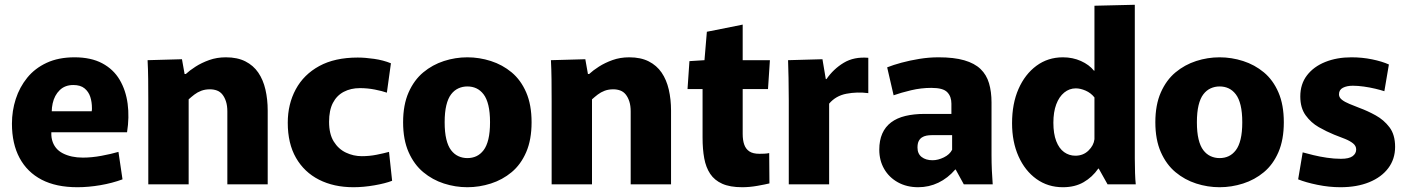

<svg xmlns="http://www.w3.org/2000/svg" viewBox="-20 -772 5891 804"><path d="M304 12Q215 12 154.5 -19.5Q94 -51 62 -110.5Q30 -170 30 -254Q30 -308 46 -357.5Q62 -407 94 -446.5Q126 -486 175.5 -509Q225 -532 292 -532Q361 -532 408 -507Q455 -482 481 -438Q507 -394 514.5 -337.5Q522 -281 512 -218H119L210 -285Q188 -224 198 -186Q208 -148 243 -130Q278 -112 327 -112Q364 -112 404.5 -119.5Q445 -127 476 -136L493 -21Q450 -5 400 3.5Q350 12 304 12ZM120 -306H364Q365 -311 365 -314Q365 -317 365 -319Q365 -345 358 -366.5Q351 -388 334 -402Q317 -416 287 -416Q252 -416 230 -394.5Q208 -373 200.5 -339Q193 -305 200 -268Z M601 -348Q601 -397 600.5 -440Q600 -483 598 -520L742 -524L753 -462H758Q774 -477 799 -493Q824 -509 856 -520.5Q888 -532 926 -532Q974 -532 1007.5 -515Q1041 -498 1061.5 -468Q1082 -438 1091.5 -397Q1101 -356 1101 -309V0H932V-305Q932 -329 926.5 -346.5Q921 -364 911.5 -376Q902 -388 888.5 -393Q875 -398 859 -398Q839 -398 823 -392Q807 -386 794 -376Q781 -366 770 -356V0H601Z M1460 12Q1378 12 1316 -19.5Q1254 -51 1219.5 -111Q1185 -171 1185 -258Q1185 -336 1218.5 -398Q1252 -460 1317 -495.5Q1382 -531 1478 -531Q1509 -531 1547 -525.5Q1585 -520 1617 -507L1600 -384Q1580 -391 1549.5 -397Q1519 -403 1487 -403Q1449 -403 1419.5 -387.5Q1390 -372 1374 -341Q1358 -310 1358 -262Q1358 -211 1377.5 -179.5Q1397 -148 1428.5 -133Q1460 -118 1495 -118Q1527 -118 1557 -124Q1587 -130 1609 -136L1622 -15Q1594 -4 1548 4Q1502 12 1460 12Z M1937 12Q1887 12 1839 -3.5Q1791 -19 1752.5 -51Q1714 -83 1691 -135Q1668 -187 1668 -260Q1668 -333 1691 -385Q1714 -437 1752.5 -469Q1791 -501 1839 -516.5Q1887 -532 1937 -532Q1987 -532 2035.5 -516.5Q2084 -501 2122.5 -469Q2161 -437 2183.5 -385Q2206 -333 2206 -260Q2206 -187 2183.5 -135Q2161 -83 2122.5 -51Q2084 -19 2035.5 -3.5Q1987 12 1937 12ZM1937 -110Q1958 -110 1975 -118Q1992 -126 2005 -143Q2018 -160 2025 -189Q2032 -218 2032 -260Q2032 -302 2025 -331Q2018 -360 2005 -377Q1992 -394 1975 -402Q1958 -410 1937 -410Q1917 -410 1899.5 -402Q1882 -394 1869 -377Q1856 -360 1849 -331Q1842 -302 1842 -260Q1842 -218 1849 -189Q1856 -160 1869 -143Q1882 -126 1899.5 -118Q1917 -110 1937 -110Z M2290 -348Q2290 -397 2289.5 -440Q2289 -483 2287 -520L2431 -524L2442 -462H2447Q2463 -477 2488 -493Q2513 -509 2545 -520.5Q2577 -532 2615 -532Q2663 -532 2696.5 -515Q2730 -498 2750.5 -468Q2771 -438 2780.5 -397Q2790 -356 2790 -309V0H2621V-305Q2621 -329 2615.5 -346.5Q2610 -364 2600.5 -376Q2591 -388 2577.5 -393Q2564 -398 2548 -398Q2528 -398 2512 -392Q2496 -386 2483 -376Q2470 -366 2459 -356V0H2290Z M3088 12Q3037 12 3004.5 -2.5Q2972 -17 2954 -44Q2936 -71 2929 -109Q2922 -147 2922 -196V-399H2859L2867 -516L2930 -520L2940 -639L3090 -669V-520H3204L3196 -399H3090V-211Q3090 -185 3096.5 -166.5Q3103 -148 3118 -138Q3133 -128 3160 -128Q3171 -128 3181.5 -128.5Q3192 -129 3201 -131L3202 -4Q3186 0 3152.5 6Q3119 12 3088 12Z M3283 0V-351Q3283 -407 3282 -446Q3281 -485 3280 -520L3424 -524L3438 -441H3441Q3470 -483 3513 -509Q3556 -535 3616 -530V-382Q3569 -388 3524.5 -379.5Q3480 -371 3452 -338V0Z M3825 12Q3777 12 3740 -8.5Q3703 -29 3682.5 -64.5Q3662 -100 3662 -145Q3662 -184 3674.5 -212.5Q3687 -241 3711.5 -259.5Q3736 -278 3771.5 -286.5Q3807 -295 3852 -295H3964V-338Q3964 -352 3960 -364Q3956 -376 3947 -385.5Q3938 -395 3921.5 -399.5Q3905 -404 3880 -404Q3837 -404 3795 -394Q3753 -384 3722 -373L3695 -490Q3720 -500 3755 -509.5Q3790 -519 3830 -525.5Q3870 -532 3910 -532Q3975 -532 4018 -519.5Q4061 -507 4086 -483Q4111 -459 4121.5 -423.5Q4132 -388 4132 -343V-122Q4132 -90 4133.5 -57Q4135 -24 4137 0H4016L3982 -62H3980Q3949 -26 3909.5 -7Q3870 12 3825 12ZM3885 -101Q3908 -101 3932.5 -113Q3957 -125 3967 -145V-206H3881Q3870 -206 3859.5 -204Q3849 -202 3840.5 -196.5Q3832 -191 3827 -181Q3822 -171 3822 -154Q3822 -128 3839.5 -114.5Q3857 -101 3885 -101Z M4431 12Q4368 12 4320 -22.5Q4272 -57 4245 -117.5Q4218 -178 4218 -256Q4218 -338 4245 -399.5Q4272 -461 4320 -496.5Q4368 -532 4431 -532Q4472 -532 4506.5 -516.5Q4541 -501 4561 -476H4563V-748L4732 -752V-159Q4732 -139 4732 -108Q4732 -77 4733 -47.5Q4734 -18 4736 0H4618L4581 -66H4579Q4554 -30 4517.5 -9Q4481 12 4431 12ZM4483 -120Q4516 -120 4538 -141.5Q4560 -163 4563 -189V-364Q4548 -383 4526 -392.5Q4504 -402 4485 -402Q4458 -402 4436.5 -384.5Q4415 -367 4403 -335Q4391 -303 4391 -258Q4391 -212 4403 -181Q4415 -150 4436 -135Q4457 -120 4483 -120Z M5087 12Q5037 12 4989 -3.5Q4941 -19 4902.5 -51Q4864 -83 4841 -135Q4818 -187 4818 -260Q4818 -333 4841 -385Q4864 -437 4902.5 -469Q4941 -501 4989 -516.5Q5037 -532 5087 -532Q5137 -532 5185.5 -516.5Q5234 -501 5272.5 -469Q5311 -437 5333.5 -385Q5356 -333 5356 -260Q5356 -187 5333.5 -135Q5311 -83 5272.5 -51Q5234 -19 5185.5 -3.5Q5137 12 5087 12ZM5087 -110Q5108 -110 5125 -118Q5142 -126 5155 -143Q5168 -160 5175 -189Q5182 -218 5182 -260Q5182 -302 5175 -331Q5168 -360 5155 -377Q5142 -394 5125 -402Q5108 -410 5087 -410Q5067 -410 5049.5 -402Q5032 -394 5019 -377Q5006 -360 4999 -331Q4992 -302 4992 -260Q4992 -218 4999 -189Q5006 -160 5019 -143Q5032 -126 5049.5 -118Q5067 -110 5087 -110Z M5593 12Q5546 12 5497 2Q5448 -8 5416 -21L5435 -134Q5453 -129 5479.5 -122.5Q5506 -116 5536.5 -111.5Q5567 -107 5595 -107Q5629 -107 5644 -118Q5659 -129 5659 -146Q5659 -161 5646 -171.5Q5633 -182 5612 -190.5Q5591 -199 5567 -208Q5535 -221 5502.5 -239.5Q5470 -258 5447.5 -289Q5425 -320 5425 -368Q5425 -420 5453 -456.5Q5481 -493 5529.5 -512.5Q5578 -532 5639 -532Q5684 -532 5725.5 -523.5Q5767 -515 5796 -502L5777 -390Q5762 -395 5739 -400.5Q5716 -406 5691 -409.5Q5666 -413 5645 -413Q5620 -413 5603.5 -404.5Q5587 -396 5587 -377Q5587 -364 5599 -354.5Q5611 -345 5630.5 -337Q5650 -329 5673 -320Q5706 -308 5740.5 -289Q5775 -270 5798.5 -239Q5822 -208 5822 -157Q5822 -106 5793.5 -68Q5765 -30 5713.5 -9Q5662 12 5593 12Z"/></svg>

Font: Murecho Thin
Style: Bold
Weight: 700
Version: Version 1.010